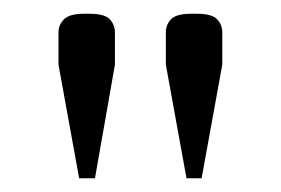

<svg xmlns="http://www.w3.org/2000/svg" viewBox="-20 -670 408 279"><path d="M251 -411 221 -576V-623Q221 -634 228.5 -642Q236 -650 258 -650H266Q288 -650 295.5 -642Q303 -634 303 -623V-576L273 -411ZM95 -411 65 -576V-623Q65 -634 73 -642Q81 -650 102 -650H110Q132 -650 139.5 -642Q147 -634 147 -623V-576L118 -411Z"/></svg>

Font: Changa ExtraLight ExtraLight
Style: Regular
Weight: 250
Version: Version 3.002; ttfautohint (v1.8.2)